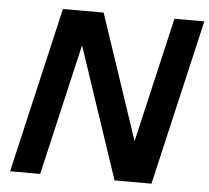

<svg xmlns="http://www.w3.org/2000/svg" viewBox="-51 -759 887 813"><g transform="rotate(5 392.5 -352.0)"><path d="M21 0 184 -704H357L535 -173L658 -704H785L622 0H465L278 -558L149 0Z"/></g></svg>

Font: Prodigy Sans SemiBold
Style: Italic
Weight: 600
Italic angle: -13°
Designer: Wei Huang
Foundry: Wei Huang
Version: Version 1.003; ttfautohint (v1.8.3)